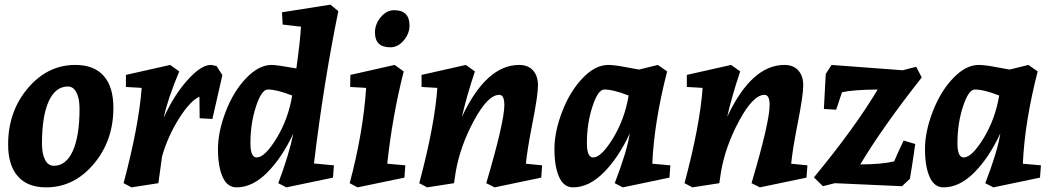

<svg xmlns="http://www.w3.org/2000/svg" viewBox="-20 -790 4543 828"><path d="M305 -510Q385 -510 427 -463Q469 -416 469 -325Q469 -183 384 -82.5Q299 18 179 18Q99 18 57 -29.5Q15 -77 15 -167Q15 -309 100 -409.5Q185 -510 305 -510ZM273 -417Q219 -417 190 -353Q161 -289 161 -171Q161 -126 174.5 -100.5Q188 -75 212 -75Q265 -75 294 -139Q323 -203 323 -321Q323 -366 309.5 -391.5Q296 -417 273 -417Z M889 -510Q896 -510 914 -505L939 -466L896 -277L841 -280L840 -373Q800 -355 752 -279Q704 -203 679 -116L663 0L547 18L513 0Q579 -249 591 -411L523 -415V-467L714 -510L753 -482Q703 -363 686 -282Q729 -378 788 -444Q847 -510 889 -510Z M1000 18Q960 18 940 -27Q920 -72 920 -147Q920 -222 953.5 -309Q987 -396 1041.5 -453Q1096 -510 1152 -510Q1173 -510 1258 -495Q1274 -608 1278 -675L1199 -684L1196 -737L1405 -770L1439 -742Q1375 -428 1334 -85L1420 -77L1416 -24L1215 18L1180 0Q1226 -122 1245 -214Q1196 -110 1132.5 -46Q1069 18 1000 18ZM1135 -404Q1108 -404 1084 -331Q1060 -258 1060 -172Q1060 -111 1087 -111Q1122 -111 1172.5 -193.5Q1223 -276 1240 -378Q1174 -404 1135 -404Z M1682 -510 1721 -482Q1672 -289 1650 -84L1728 -77L1724 -24L1522 18L1488 0Q1546 -217 1559 -411L1490 -415L1491 -467ZM1680 -746Q1746 -746 1746 -680Q1746 -645 1721 -615.5Q1696 -586 1663 -586Q1597 -586 1597 -650Q1597 -686 1622 -716Q1647 -746 1680 -746Z M2219 -510Q2257 -510 2278.5 -486.5Q2300 -463 2300 -421.5Q2300 -380 2276.5 -260.5Q2253 -141 2248 -84L2318 -77L2314 -24L2113 18L2077 0Q2155 -264 2155 -337Q2155 -381 2133 -381Q2084 -381 2024 -270Q1964 -159 1945 -47Q1944 -41 1938 0L1822 18L1788 0Q1855 -251 1866 -411L1798 -415V-467L1989 -510L2028 -482Q1991 -371 1972 -286Q2077 -510 2219 -510Z M2451 18Q2411 18 2391 -27Q2371 -72 2371 -147Q2371 -222 2404.5 -309Q2438 -396 2492.5 -453Q2547 -510 2603 -510Q2629 -510 2678 -500.5Q2727 -491 2736 -490L2817 -510L2857 -482Q2801 -264 2793 -84L2871 -77L2867 -24L2666 18L2631 0Q2684 -137 2696 -215Q2648 -111 2584 -46.5Q2520 18 2451 18ZM2538 -111Q2573 -111 2623.5 -193.5Q2674 -276 2691 -378Q2625 -404 2586 -404Q2559 -404 2535 -331Q2511 -258 2511 -172Q2511 -111 2538 -111Z M3363 -510Q3401 -510 3422.5 -486.5Q3444 -463 3444 -421.5Q3444 -380 3420.5 -260.5Q3397 -141 3392 -84L3462 -77L3458 -24L3257 18L3221 0Q3299 -264 3299 -337Q3299 -381 3277 -381Q3228 -381 3168 -270Q3108 -159 3089 -47Q3088 -41 3082 0L2966 18L2932 0Q2999 -251 3010 -411L2942 -415V-467L3133 -510L3172 -482Q3135 -371 3116 -286Q3221 -510 3363 -510Z M3566 -510 3873 -487 3931 -502 3955 -456Q3787 -243 3690 -81Q3780 -81 3836 -94Q3846 -119 3877 -184L3927 -169Q3924 -151 3920 -121Q3914 -78 3904 -19L3870 13L3580 0L3529 13L3490 -25Q3666 -238 3765 -404Q3658 -403 3611 -392L3586 -317L3533 -320L3541 -471Z M4049 18Q4009 18 3989 -27Q3969 -72 3969 -147Q3969 -222 4002.5 -309Q4036 -396 4090.5 -453Q4145 -510 4201 -510Q4227 -510 4276 -500.5Q4325 -491 4334 -490L4415 -510L4455 -482Q4399 -264 4391 -84L4469 -77L4465 -24L4264 18L4229 0Q4282 -137 4294 -215Q4246 -111 4182 -46.5Q4118 18 4049 18ZM4136 -111Q4171 -111 4221.5 -193.5Q4272 -276 4289 -378Q4223 -404 4184 -404Q4157 -404 4133 -331Q4109 -258 4109 -172Q4109 -111 4136 -111Z"/></svg>

Font: Andada
Style: Bold Italic
Weight: 700
Italic angle: -8.29999°
Designer: Carolina Giovagnoli
Foundry: Carolina Giovagnoli
Version: Version 1.003